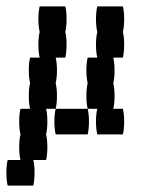

<svg xmlns="http://www.w3.org/2000/svg" viewBox="-24 -420 444 600"><path d="M154 -120Q154 -97 150 -80H120Q124 -64 124 -40Q124 -17 120 0Q124 16 124 40Q124 63 120 80H80Q84 96 84 120Q84 143 80 160H0Q-4 143 -4 120Q-4 96 0 80H40Q36 63 36 40Q36 16 40 0Q36 -17 36 -40Q36 -64 40 -80H70Q66 -97 66 -120Q66 -144 70 -160Q66 -177 66 -200Q66 -224 70 -240H100Q96 -257 96 -280Q96 -304 100 -320Q96 -337 96 -360Q96 -384 100 -400H180Q184 -384 184 -360Q184 -337 180 -320Q184 -304 184 -280Q184 -257 180 -240H150Q154 -224 154 -200Q154 -177 150 -160Q154 -144 154 -120ZM360 -240H330Q334 -224 334 -200Q334 -177 330 -160Q334 -144 334 -120Q334 -97 330 -80H360Q364 -64 364 -40Q364 -17 360 0H280Q276 -17 276 -40Q276 -64 280 -80H250Q246 -97 246 -120Q246 -144 250 -160Q246 -177 246 -200Q246 -224 250 -240H280Q276 -257 276 -280Q276 -304 280 -320Q276 -337 276 -360Q276 -384 280 -400H360Q364 -384 364 -360Q364 -337 360 -320Q364 -304 364 -280Q364 -257 360 -240ZM150 -80H250Q254 -64 254 -40Q254 -17 250 0H150Q146 -17 146 -40Q146 -64 150 -80Z"/></svg>

Font: VT323
Style: Regular
Weight: 400
Monospace: yes
Designer: Peter Hull
Version: Version 2.000